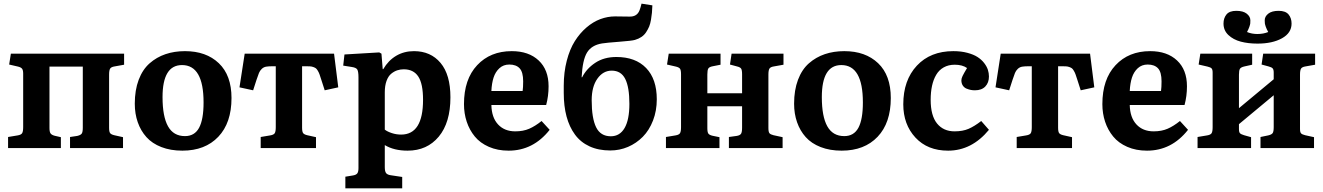

<svg xmlns="http://www.w3.org/2000/svg" viewBox="-20 -805 7194 1044"><path d="M23.9 0V-60.1L76.2 -68.8Q94.7 -71.8 100.3 -80.8Q106 -89.8 106 -113.8V-404.8Q106 -423.3 100.1 -431.2Q94.2 -439 78.1 -442.9L29.8 -454.1L39.1 -513.2H654.8V-453.1L603 -443.8Q584.5 -440.9 578.9 -431.9Q573.2 -422.9 573.2 -398.9V-109.9Q573.2 -88.4 578.9 -81.1Q584.5 -73.7 601.1 -69.8L648.9 -59.1V0H360.8V-60.1L399.9 -65.9Q418.9 -70.3 424.6 -78.9Q430.2 -87.4 430.2 -110.8V-442.9H249V-108.9Q249 -87.9 254.9 -79.6Q260.7 -71.3 276.9 -66.9L311 -59.1V0Z M971.7 14.2Q907.2 14.2 857.2 -5.4Q807.1 -24.9 776.1 -59.6Q745.1 -94.2 729 -140.4Q712.9 -186.5 712.9 -241.2Q712.9 -314.9 734.1 -371.1Q755.4 -427.2 793.5 -460.7Q831.5 -494.1 879.9 -510.5Q928.2 -526.9 985.8 -526.9Q1101.1 -526.9 1169.9 -461.2Q1238.8 -395.5 1238.8 -272Q1238.8 -136.7 1167 -61.3Q1095.2 14.2 971.7 14.2ZM985.8 -64.9Q1038.1 -64.9 1062.5 -110.1Q1086.9 -155.3 1086.9 -248Q1086.9 -451.2 969.7 -451.2Q863.8 -451.2 863.8 -276.9Q863.8 -171.4 893.6 -118.2Q923.3 -64.9 985.8 -64.9Z M1397.5 0V-60.1L1449.2 -68.8Q1468.3 -71.8 1473.9 -80.8Q1479.5 -89.8 1479.5 -113.8V-444.8H1464.4Q1439.9 -444.8 1426.5 -442.4Q1413.1 -439.9 1403.1 -430.2Q1393.1 -420.4 1388.2 -408.4Q1383.3 -396.5 1374.5 -370.1L1356.4 -314L1282.2 -330.1L1310.5 -513.2H1796.4L1819.3 -330.1L1745.6 -314L1727.5 -370.1Q1721.2 -389.6 1717.8 -399.7Q1714.4 -409.7 1708.5 -419.7Q1702.6 -429.7 1698 -433.3Q1693.4 -437 1684.1 -440.4Q1674.8 -443.8 1664.8 -444.3Q1654.8 -444.8 1637.7 -444.8H1622.6V-110.8Q1622.6 -88.9 1628.2 -81.3Q1633.8 -73.7 1650.4 -69.8L1698.2 -59.1V0Z M1857.9 219.2V155.8L1899.9 148.9Q1917 146 1923.1 137.2Q1929.2 128.4 1929.2 108.9V-383.8Q1929.2 -415 1923.1 -426.3Q1917 -437.5 1892.1 -440.9L1846.2 -448.2L1853 -508.8L2042 -520L2054.2 -513.2L2061 -429.2H2064Q2091.3 -476.1 2134 -501.5Q2176.8 -526.9 2231 -526.9Q2321.8 -526.9 2375.5 -462.9Q2429.2 -398.9 2429.2 -275.9Q2429.2 -138.2 2365.7 -62Q2302.2 14.2 2196.3 14.2Q2122.1 14.2 2072.3 -16.1V104Q2072.3 127.4 2079.6 136.5Q2086.9 145.5 2105 147.9L2167 157.2V219.2ZM2161.1 -73.2Q2280.3 -73.2 2280.3 -262.2Q2280.3 -349.6 2254.4 -388.9Q2228.5 -428.2 2175.3 -428.2Q2156.7 -428.2 2139.9 -422.6Q2123 -417 2107.2 -404.1Q2091.3 -391.1 2081.8 -365.2Q2072.3 -339.4 2072.3 -303.2V-100.1Q2086.9 -88.9 2111.1 -81.1Q2135.3 -73.2 2161.1 -73.2Z M2745.6 14.2Q2685.5 14.2 2638.2 -6.6Q2590.8 -27.3 2561.8 -62.7Q2532.7 -98.1 2517.8 -143.1Q2502.9 -188 2502.9 -238.8Q2502.9 -374 2574.5 -450.4Q2646 -526.9 2762.7 -526.9Q2855 -526.9 2908.9 -476.3Q2962.9 -425.8 2962.9 -335.9Q2962.9 -282.2 2949.7 -233.9H2651.9Q2653.3 -166 2688.2 -128.4Q2723.1 -90.8 2781.7 -90.8Q2825.2 -90.8 2857.7 -105Q2890.1 -119.1 2924.8 -147L2968.8 -99.1Q2879.4 14.2 2745.6 14.2ZM2651.9 -310.1H2821.8Q2824.7 -329.6 2824.7 -362.8Q2824.7 -412.6 2805.7 -433.3Q2786.6 -454.1 2749.5 -454.1Q2717.3 -454.1 2695.6 -434.1Q2673.8 -414.1 2663.8 -383.1Q2653.8 -352.1 2651.9 -310.1Z M3298.3 13.2Q3233.9 13.2 3185.3 -9.3Q3136.7 -31.7 3106.2 -73.5Q3075.7 -115.2 3060.5 -171.9Q3045.4 -228.5 3045.4 -299.8V-338.9Q3045.4 -412.1 3061.8 -474.9Q3078.1 -537.6 3105.5 -581.1Q3132.8 -624.5 3168.9 -655.5Q3205.1 -686.5 3244.6 -701.2Q3284.2 -715.8 3324.2 -715.8Q3377.4 -715.8 3402.3 -714.8Q3443.8 -713.4 3457.5 -749Q3463.4 -764.2 3468.3 -785.2L3527.3 -775.9Q3526.4 -751.5 3524.9 -735.6Q3523.4 -719.7 3519.8 -697.8Q3516.1 -675.8 3509.8 -660.6Q3503.4 -645.5 3493.4 -630.1Q3483.4 -614.7 3468 -604.2Q3452.6 -593.8 3432.1 -587.9Q3415 -583 3346.9 -577.9Q3278.8 -572.8 3253.4 -568.8Q3196.8 -559.6 3172.1 -519.5Q3147.5 -479.5 3142.6 -384.8H3145.5Q3168.9 -431.6 3216.6 -463.4Q3264.2 -495.1 3331.5 -495.1Q3435.5 -495.1 3493.4 -435.1Q3551.3 -375 3551.3 -265.1Q3551.3 -202.6 3530.8 -149.7Q3510.3 -96.7 3475.3 -61.3Q3440.4 -25.9 3394.8 -6.3Q3349.1 13.2 3298.3 13.2ZM3301.3 -64Q3350.1 -64 3376.2 -108.9Q3402.3 -153.8 3402.3 -240.2Q3402.3 -331.1 3379.6 -376Q3356.9 -420.9 3306.2 -420.9Q3259.3 -420.9 3228.3 -377.2Q3197.3 -333.5 3197.3 -259.8Q3197.3 -162.1 3221.4 -113Q3245.6 -64 3301.3 -64Z M3601.1 0V-60.1L3653.3 -68.8Q3671.9 -71.8 3677.5 -80.8Q3683.1 -89.8 3683.1 -113.8V-400.9Q3683.1 -423.8 3677.5 -431.4Q3671.9 -439 3655.3 -442.9L3606.9 -454.1L3616.2 -513.2H3897.9V-453.1L3856 -444.8Q3836.9 -441.4 3831.5 -432.6Q3826.2 -423.8 3826.2 -399.9V-297.9H4015.1V-400.9Q4015.1 -424.8 4009.5 -432.4Q4003.9 -439.9 3987.3 -443.8L3949.2 -454.1L3958 -513.2H4240.2V-453.1L4188 -443.8Q4169.4 -440.9 4163.8 -431.9Q4158.2 -422.9 4158.2 -398.9V-108.9Q4158.2 -87.9 4163.8 -80.8Q4169.4 -73.7 4186 -69.8L4235.4 -59.1V0H3943.4V-60.1L3985.4 -65.9Q4003.9 -68.8 4009.5 -77.9Q4015.1 -86.9 4015.1 -110.8V-227.1H3826.2V-107.9Q3826.2 -85.9 3831.8 -78.4Q3837.4 -70.8 3854 -66.9L3892.1 -59.1V0Z M4556.6 14.2Q4492.2 14.2 4442.1 -5.4Q4392.1 -24.9 4361.1 -59.6Q4330.1 -94.2 4314 -140.4Q4297.9 -186.5 4297.9 -241.2Q4297.9 -314.9 4319.1 -371.1Q4340.3 -427.2 4378.4 -460.7Q4416.5 -494.1 4464.8 -510.5Q4513.2 -526.9 4570.8 -526.9Q4686 -526.9 4754.9 -461.2Q4823.7 -395.5 4823.7 -272Q4823.7 -136.7 4752 -61.3Q4680.2 14.2 4556.6 14.2ZM4570.8 -64.9Q4623 -64.9 4647.5 -110.1Q4671.9 -155.3 4671.9 -248Q4671.9 -451.2 4554.7 -451.2Q4448.7 -451.2 4448.7 -276.9Q4448.7 -171.4 4478.5 -118.2Q4508.3 -64.9 4570.8 -64.9Z M5135.3 14.2Q5023.4 14.2 4957.5 -57.1Q4891.6 -128.4 4891.6 -237.8Q4891.6 -368.7 4965.3 -447.8Q5039.1 -526.9 5163.6 -526.9Q5206.1 -526.9 5240 -517.8Q5273.9 -508.8 5295.4 -494.9Q5316.9 -481 5331.3 -462.4Q5345.7 -443.8 5351.6 -425.5Q5357.4 -407.2 5357.4 -389.2Q5357.4 -355.5 5337.6 -334.7Q5317.9 -314 5281.2 -314Q5270 -314 5259.3 -315.9Q5248.5 -317.9 5235.8 -323Q5223.1 -328.1 5215.3 -339.8Q5207.5 -351.6 5207.5 -368.2Q5207.5 -378.4 5213.9 -391.6Q5220.2 -404.8 5238.3 -435.1Q5212.9 -453.1 5171.4 -453.1Q5137.2 -453.1 5111.6 -438.7Q5085.9 -424.3 5070.6 -398.2Q5055.2 -372.1 5047.9 -338.1Q5040.5 -304.2 5040.5 -262.2Q5040.5 -176.3 5075.2 -133.5Q5109.9 -90.8 5170.4 -90.8Q5214.8 -90.8 5246.6 -104.5Q5278.3 -118.2 5315.4 -147L5357.4 -99.1Q5263.7 14.2 5135.3 14.2Z M5508.3 0V-60.1L5560.1 -68.8Q5579.1 -71.8 5584.7 -80.8Q5590.3 -89.8 5590.3 -113.8V-444.8H5575.2Q5550.8 -444.8 5537.4 -442.4Q5523.9 -439.9 5513.9 -430.2Q5503.9 -420.4 5499 -408.4Q5494.1 -396.5 5485.4 -370.1L5467.3 -314L5393.1 -330.1L5421.4 -513.2H5907.2L5930.2 -330.1L5856.4 -314L5838.4 -370.1Q5832 -389.6 5828.6 -399.7Q5825.2 -409.7 5819.3 -419.7Q5813.5 -429.7 5808.8 -433.3Q5804.2 -437 5794.9 -440.4Q5785.6 -443.8 5775.6 -444.3Q5765.6 -444.8 5748.5 -444.8H5733.4V-110.8Q5733.4 -88.9 5739 -81.3Q5744.6 -73.7 5761.2 -69.8L5809.1 -59.1V0Z M6216.8 14.2Q6156.7 14.2 6109.4 -6.6Q6062 -27.3 6033 -62.7Q6003.9 -98.1 5989 -143.1Q5974.1 -188 5974.1 -238.8Q5974.1 -374 6045.7 -450.4Q6117.2 -526.9 6233.9 -526.9Q6326.2 -526.9 6380.1 -476.3Q6434.1 -425.8 6434.1 -335.9Q6434.1 -282.2 6420.9 -233.9H6123Q6124.5 -166 6159.4 -128.4Q6194.3 -90.8 6252.9 -90.8Q6296.4 -90.8 6328.9 -105Q6361.3 -119.1 6396 -147L6439.9 -99.1Q6350.6 14.2 6216.8 14.2ZM6123 -310.1H6293Q6295.9 -329.6 6295.9 -362.8Q6295.9 -412.6 6276.9 -433.3Q6257.8 -454.1 6220.7 -454.1Q6188.5 -454.1 6166.7 -434.1Q6145 -414.1 6135 -383.1Q6125 -352.1 6123 -310.1Z M6817.9 -567.9Q6767.1 -567.9 6726.6 -578.6Q6686 -589.4 6659.4 -614.5Q6632.8 -639.6 6632.8 -676.8Q6632.8 -706.5 6648.9 -726.3Q6665 -746.1 6702.6 -746.1Q6739.7 -746.1 6759.3 -730.5Q6778.8 -714.8 6778.8 -694.8Q6778.8 -684.1 6778.3 -678Q6777.8 -671.9 6773.4 -659.2Q6769 -646.5 6760.7 -630.9Q6786.1 -620.1 6816.9 -620.1Q6849.6 -620.1 6876 -630.9Q6867.2 -646.5 6862.8 -659.2Q6858.4 -671.9 6857.7 -678Q6856.9 -684.1 6856.9 -694.8Q6856.9 -715.3 6876.2 -730.7Q6895.5 -746.1 6932.6 -746.1Q6970.2 -746.1 6986.6 -726.3Q7002.9 -706.5 7002.9 -676.8Q7002.9 -626 6950.9 -596.9Q6898.9 -567.9 6817.9 -567.9ZM6491.7 0V-60.1L6543.9 -68.8Q6562.5 -71.8 6568.1 -80.8Q6573.7 -89.8 6573.7 -113.8V-410.2Q6573.7 -426.8 6568.1 -432.9Q6562.5 -439 6545.9 -442.9L6497.6 -454.1L6506.8 -513.2H6788.6V-453.1L6746.6 -443.8Q6727.5 -439.5 6722.2 -430.9Q6716.8 -422.4 6716.8 -398.9V-216.8L6905.8 -374V-410.2Q6905.8 -426.8 6900.1 -433.1Q6894.5 -439.5 6877.9 -443.8L6839.8 -454.1L6848.6 -513.2H7130.9V-453.1L7078.6 -443.8Q7060.1 -440.9 7054.4 -431.9Q7048.8 -422.9 7048.8 -398.9V-103Q7048.8 -86.4 7054.4 -80.1Q7060.1 -73.7 7076.7 -69.8L7125 -59.1V0H6834V-60.1L6876 -68.8Q6895 -73.2 6900.4 -81.8Q6905.8 -90.3 6905.8 -113.8V-287.1L6716.8 -129.9V-103Q6716.8 -86.4 6722.4 -80.6Q6728 -74.7 6744.6 -69.8L6782.7 -59.1V0Z"/></svg>

Font: Literata Book
Style: Bold
Weight: 700
Designer: Latin by Veronika Burian and Jose Scaglione. Greek by Irene Vlachou. Cyrillic by Vera Evstafieva
Foundry: TypeTogether
Version: Version 2.003;PS 002.003;hotconv 1.0.88;makeotf.lib2.5.64775